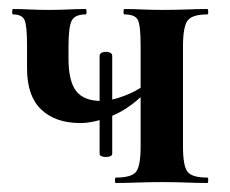

<svg xmlns="http://www.w3.org/2000/svg" viewBox="-20 -406 511 426"><path d="M201 -65V-282Q201 -288 208 -290Q215 -292 222 -290Q229 -288 229 -282V-65Q229 -60 222 -58.5Q215 -57 208 -58.5Q201 -60 201 -65ZM158 -133Q103 -133 71.5 -163Q40 -193 40 -254V-305Q40 -349 34.5 -361.5Q29 -374 9 -374Q7 -374 7 -380Q7 -386 9 -386Q26 -386 46 -385Q66 -384 88 -384Q110 -384 131.5 -385Q153 -386 170 -386Q172 -386 172 -380Q172 -374 170 -374Q146 -374 139 -360Q132 -346 132 -303Q132 -295 132 -288.5Q132 -282 132 -276Q132 -226 149 -204Q166 -182 205 -182Q226 -182 257.5 -194Q289 -206 310 -225L315 -213Q272 -167 231 -150Q190 -133 158 -133ZM237 0Q235 0 235 -6Q235 -12 237 -12Q272 -12 282 -25Q292 -38 292 -81V-305Q292 -349 286 -361.5Q280 -374 256 -374Q254 -374 254 -380Q254 -386 256 -386Q274 -386 296 -385Q318 -384 340 -384Q368 -384 394 -385Q420 -386 440 -386Q442 -386 442 -380Q442 -374 440 -374Q406 -374 396 -360Q386 -346 386 -303V-81Q386 -38 396 -25Q406 -12 440 -12Q442 -12 442 -6Q442 0 440 0Q419 0 393.5 -1Q368 -2 340 -2Q312 -2 285 -1Q258 0 237 0Z"/></svg>

Font: Cormorant Infant Light
Style: Regular
Weight: 300
Designer: Christian Thalmann (Catharsis Fonts)
Foundry: Catharsis Fonts
Version: Version 4.001